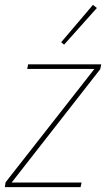

<svg xmlns="http://www.w3.org/2000/svg" viewBox="-26 -771 437 791"><path d="M-6 0 -3 -20 363 -487H86L90 -506H391L387 -486L22 -19H310L306 0ZM238 -587 226 -597 357 -751 373 -738Z"/></svg>

Font: IBM Plex Sans Condensed Thin
Style: Italic
Weight: 100
Width: 3
Italic angle: -11°
Designer: Mike Abbink, Paul van der Laan, Pieter van Rosmalen
Foundry: Bold Monday
Version: Version 1.3